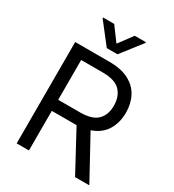

<svg xmlns="http://www.w3.org/2000/svg" viewBox="-221 -1070 1081 1193"><g transform="rotate(30 319.5 -473.0)"><path d="M88.1 0V-727.3H333.8Q419 -727.3 473.7 -698.3Q528.4 -669.4 554.7 -619Q581 -568.5 581 -504.3Q581 -431.8 547.8 -378Q514.6 -324.2 445 -300.4L609.4 0H507.1L353.7 -284.4Q344.8 -284.1 335.2 -284.1H176.1V0ZM176.1 -363.6H332.4Q419.7 -363.6 457 -401.3Q494.3 -438.9 494.3 -504.3Q494.3 -570 456.9 -609.6Q419.4 -649.1 331 -649.1H176.1ZM241.5 -946 315.3 -846.6 389.2 -946H468.8V-940.3L353.7 -792.6H277L161.9 -940.3V-946Z"/></g></svg>

Font: Inter Alia
Style: Regular
Weight: 400
Designer: Rasmus Andersson (Latin, Greek, Cyrillic etc.) and Evan from Shavian.info (Shavian, old style figures)
Foundry: Shavian.info
Version: Version 0.001;git-37ab20767